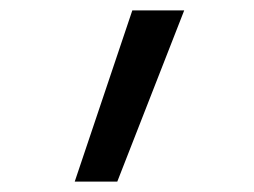

<svg xmlns="http://www.w3.org/2000/svg" viewBox="-20 -792 490 370"><path d="M124 -442 235 -772H335L206 -442Z"/></svg>

Font: Iosevka Aile
Style: Regular
Weight: 400
Designer: Belleve Invis
Foundry: Belleve Invis
Version: Version 28.0.1; ttfautohint (v1.8.4)